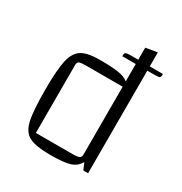

<svg xmlns="http://www.w3.org/2000/svg" viewBox="-164 -802 888 937"><g transform="rotate(30 280.0 -333.0)"><path d="M530 -602V-597Q530 -584 524.5 -581Q519 -578 498 -578H456V0H429L413 -38Q395 -6 359.5 4.5Q324 15 253 15Q170 15 133 -3.5Q96 -22 83.5 -75.5Q71 -129 71 -250Q71 -361 83 -414Q95 -467 127.5 -487.5Q160 -508 229 -508Q296 -508 333 -502.5Q370 -497 391 -480V-578H315V-583Q315 -595 321 -598.5Q327 -602 347 -602H391V-670L456 -681V-602ZM391 -450H185Q156 -450 146.5 -445.5Q137 -441 137 -426V-43H342Q371 -43 381 -48Q391 -53 391 -67Z"/></g></svg>

Font: Changa ExtraLight
Style: Regular
Weight: 275
Designer: Eduardo Rodriguez Tunni
Foundry: Eduardo Rodriguez Tunni
Version: Version 2.002; ttfautohint (v1.5) -l 8 -r 50 -G 200 -x 14 -H